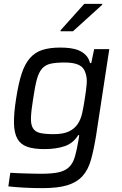

<svg xmlns="http://www.w3.org/2000/svg" viewBox="-20 -763 629 989"><path d="M23 0ZM200 206Q176 206 151 205.5Q126 205 102.5 203.5Q79 202 58.5 200.5Q38 199 23 197L33 127Q50 128 70.5 129Q91 130 112 130.5Q133 131 153.5 131.5Q174 132 192 132Q248 132 282 124.5Q316 117 336 97.5Q356 78 366 43.5Q376 9 385 -45L388 -67H383Q357 -25 313 -10Q269 5 209 5Q154 5 120 -7Q86 -19 69.5 -48.5Q53 -78 52 -128Q51 -178 63 -255Q75 -333 91.5 -383.5Q108 -434 134.5 -464Q161 -494 199 -506Q237 -518 291 -518Q316 -518 340.5 -515Q365 -512 385.5 -503.5Q406 -495 421.5 -479.5Q437 -464 444 -438H450L465 -510H543L475 -65Q463 9 448.5 60.5Q434 112 405 144Q376 176 327.5 191Q279 206 200 206ZM256 -72Q305 -72 334 -85.5Q363 -99 379.5 -123Q396 -147 403.5 -181Q411 -215 417 -256Q424 -299 426.5 -330.5Q429 -362 421 -385Q413 -415 387 -428Q361 -441 313 -441Q269 -441 241.5 -435Q214 -429 197 -410Q180 -391 170 -354.5Q160 -318 151 -256Q141 -195 139.5 -158.5Q138 -122 149.5 -103Q161 -84 186.5 -78Q212 -72 256 -72ZM292 -602ZM292 -602V-607L414 -743H507L506 -738L356 -602Z"/></svg>

Font: Azeri Sans
Style: Italic
Weight: 400
Designer: Hector Gatti & Omnibus-Type (original fonts) / Cristiano Sobral (main changes and remastering)
Foundry: Omnibus-Type
Version: Version 0.07;August 21, 2020;FontCreator 13.0.0.2681 64-bit;